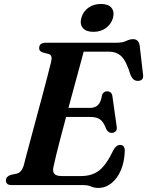

<svg xmlns="http://www.w3.org/2000/svg" viewBox="-20 -910 724 944"><path d="M389 0H38Q21 0 15 -6.8Q9 -13.5 9 -23Q9 -42 32.5 -50L62.5 -56.5Q85.5 -62 96 -94Q99.5 -109 109.5 -146.2Q119.5 -183.5 133 -234Q146.5 -284.5 161.5 -340Q176.5 -395.5 190.5 -448Q204.5 -500.5 215.2 -542Q226 -583.5 231 -604.5Q235.5 -623.5 232.5 -632.5Q229.5 -641.5 219.5 -644.5L192 -651.5Q184 -654 178.2 -659Q172.5 -664 172.5 -673.5Q172.5 -700 206.5 -700H555Q583 -700 600.8 -708.8Q618.5 -717.5 634.5 -717.5Q660.5 -717.5 666.5 -688L683 -546Q688.5 -515.5 662 -512.5Q648.5 -511 638.8 -517.8Q629 -524.5 621 -544Q600.5 -610.5 576.8 -633.2Q553 -656 514.5 -656H391.5Q385 -631 373 -587.5Q361 -544 346.5 -490Q332 -436 316.5 -379.5H423Q446 -379.5 461 -392.8Q476 -406 482 -444Q489.5 -461 506 -461Q529 -461 532.5 -438L553.5 -289.5Q556.5 -272.5 549.2 -264.8Q542 -257 530 -256.5Q512 -256.5 502.5 -275Q490 -309.5 472.8 -322.2Q455.5 -335 423.5 -335H305Q290 -279.5 277 -229.5Q264 -179.5 255 -142.8Q246 -106 243 -90Q237.5 -67.5 246.8 -56Q256 -44.5 283.5 -44.5H379.5Q432.5 -44.5 468 -72.2Q503.5 -100 537.5 -172Q551.5 -197.5 570 -197.5Q594 -197.5 593.5 -167.5Q592 -115.5 574.8 -74.2Q557.5 -33 528.2 -9.5Q499 14 462.5 14Q444 14 427.8 7Q411.5 0 389 0ZM439.5 -753.5Q403.5 -753.5 387.5 -772.2Q371.5 -791 380 -822Q388.5 -853 414.2 -871.8Q440 -890.5 476.5 -890.5Q512.5 -890.5 528 -871.8Q543.5 -853 535.5 -822Q527 -791.5 501.2 -772.5Q475.5 -753.5 439.5 -753.5Z"/></svg>

Font: Fraunces 9pt S000 SemiBold
Style: Italic
Weight: 600
Italic angle: -16°
Version: Version 1.000; ttfautohint (v1.8.3)